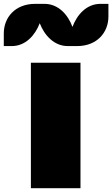

<svg xmlns="http://www.w3.org/2000/svg" viewBox="-86 -997 594 1017"><path d="M77.6 0H340.3V-664.6H77.6ZM-23.9 -752.9C49.8 -752.9 100.1 -810.5 124.5 -874C148.9 -810.5 200.2 -752.9 273.4 -752.9H322.3C428.2 -752.9 488.3 -825.2 488.3 -909.7V-976.6H446.3C372.1 -976.6 321.8 -918.9 297.9 -854.5C273.9 -918.9 223.6 -976.6 149.4 -976.6H100.1C-5.9 -976.6 -65.9 -904.3 -65.9 -819.8V-752.9Z"/></svg>

Font: Plaster
Style: Regular
Weight: 400
Designer: Eben Sorkin
Foundry: Eben Sorkin
Version: Version 1.007